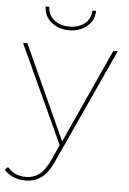

<svg xmlns="http://www.w3.org/2000/svg" viewBox="-81 -761 672 1002"><g transform="rotate(5 254.5 -260.0)"><path d="M-21 151 -6 135Q15 158 38 168Q61 178 92 178Q132 178 161.5 155.5Q191 133 217 77L255 -7L260 -14L489 -517H512L237 83Q209 145 174 171Q139 197 91 197Q57 197 28.5 185.5Q0 174 -21 151ZM16 -517H39L268 -14L259 11ZM117 -717H136Q137 -674 169 -648.5Q201 -623 249 -623Q297 -623 329 -648.5Q361 -674 362 -717H381Q380 -666 342 -635Q304 -604 249 -604Q194 -604 156 -635Q118 -666 117 -717Z"/></g></svg>

Font: iiserrat Thin
Style: Regular
Weight: 100
Designer: Akira Ohta
Foundry: Akira Ohta
Version: Version 1.200;Glyphs 3.3.1 (3343)